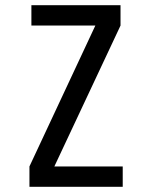

<svg xmlns="http://www.w3.org/2000/svg" viewBox="-20 -720 590 740"><path d="M93.5 0V-78.5L347.5 -621.5H101V-700H444.5V-621.5L189.5 -78.5H453V0Z"/></svg>

Font: Trispace SemiCondensed
Style: Regular
Weight: 400
Width: 4
Designer: Tyler Finck
Foundry: Etcetera Type Company
Version: Version 1.210; ttfautohint (v1.8.3)